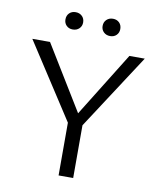

<svg xmlns="http://www.w3.org/2000/svg" viewBox="-90 -901 813 972"><g transform="rotate(10 316.0 -414.5)"><path d="M293 -248 27 -658H118L342 -292ZM278 0V-293H353V0ZM340 -251 299 -292 526 -658H605ZM220 -740Q200 -740 187.5 -752.5Q175 -765 175 -784Q175 -804 187.5 -816.5Q200 -829 220 -829Q240 -829 253 -816.5Q266 -804 266 -784Q266 -765 253 -752.5Q240 -740 220 -740ZM412 -740Q392 -740 379 -752.5Q366 -765 366 -784Q366 -804 379 -816.5Q392 -829 412 -829Q432 -829 444.5 -816.5Q457 -804 457 -784Q457 -765 444.5 -752.5Q432 -740 412 -740Z"/></g></svg>

Font: Ysabeau Office
Style: Regular
Weight: 400
Designer: Christian Thalmann (Catharsis Fonts)
Version: Version 2.001;gftools[0.9.30]; featfreeze: tnum,lnum,ss02